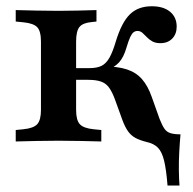

<svg xmlns="http://www.w3.org/2000/svg" viewBox="-20 -448 611 608"><path d="M109.7 -208.1V-316.1Q109.7 -349.2 98 -361.7Q86.3 -374.2 54 -377.4L29.8 -379.8V-416.1Q63.7 -415.3 95.2 -414.5Q126.6 -413.7 165.3 -413.7Q199.2 -413.7 227 -414.5Q254.8 -415.3 285.5 -416.1V-379.8L271 -378.2Q242.7 -375.8 231.9 -362.9Q221 -350 221 -316.1V-208.1ZM165.3 -2.4Q126.6 -2.4 95.2 -1.6Q63.7 -0.8 29.8 0V-36.3L54 -38.7Q86.3 -41.9 98 -54.8Q109.7 -67.7 109.7 -100V-208.1H221V-100Q221 -67.7 232.7 -54.8Q244.4 -41.9 276.6 -38.7L300.8 -36.3V0Q266.9 -0.8 235.5 -1.6Q204 -2.4 165.3 -2.4ZM510.5 139.5Q506.5 88.7 499.6 60.5Q492.7 32.3 479.8 19.4Q466.9 6.5 444.4 1.6Q421.8 -4 408.1 -11.7Q394.4 -19.4 385.1 -32.7Q375.8 -46 367.7 -67.7L345.2 -129.8Q336.3 -154.8 326.2 -169.4Q316.1 -183.9 300.4 -189.5Q284.7 -195.2 259.7 -195.2H208.1V-232.3H262.9Q287.1 -232.3 301.6 -239.5Q316.1 -246.8 326.6 -265.3Q337.1 -283.9 346.8 -316.9Q365.3 -377.4 391.5 -402.8Q417.7 -428.2 460.5 -428.2Q497.6 -428.2 518.5 -410.9Q539.5 -393.5 539.5 -363.7Q539.5 -340.3 525.4 -325.8Q511.3 -311.3 487.9 -311.3Q472.6 -311.3 462.5 -316.9Q452.4 -322.6 445.2 -330.2Q437.9 -337.9 431 -344Q424.2 -350 415.3 -350Q408.9 -350 403.2 -346Q397.6 -341.9 392.3 -330.6Q387.1 -319.4 380.6 -297.6Q371.8 -266.9 357.3 -250.8Q342.7 -234.7 316.9 -225L305.6 -237.9Q352.4 -237.9 381.9 -228.2Q411.3 -218.5 429.8 -197.2Q448.4 -175.8 460.5 -141.1L485.5 -71Q493.5 -50.8 500.8 -40.3Q508.1 -29.8 520.2 -26.2Q532.3 -22.6 551.6 -22.6Q549.2 4 547.6 33.9Q546 63.7 546.4 91.5Q546.8 119.4 548.4 139.5Z"/></svg>

Font: Playfair 9pt
Style: Bold
Weight: 700
Designer: Claus Eggers Sørensen
Foundry: Claus Eggers Sørensen
Version: Version 2.203